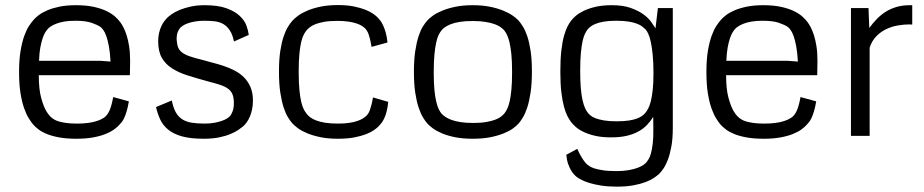

<svg xmlns="http://www.w3.org/2000/svg" viewBox="-20 -525 3572 742"><path d="M293.5 -290H368.7L407.2 -287.1Q405.3 -321.8 400.9 -345.7Q396.5 -369.6 390.9 -385.3Q385.3 -400.9 379.2 -409.2Q373 -417.5 367.7 -421.4Q356.9 -428.7 334 -436.8Q311 -444.8 271.5 -444.8Q246.6 -444.8 228.5 -441.7Q210.4 -438.5 197.8 -433.6Q185.1 -428.7 177 -423.3Q168.9 -418 164.6 -413.1Q160.2 -408.2 154.8 -399.7Q149.4 -391.1 144.5 -376.5Q139.6 -361.8 135.7 -340.8Q131.8 -319.8 130.9 -290ZM478 -133.3Q474.1 -109.9 469.2 -94Q464.4 -78.1 459.5 -68.1Q454.6 -58.1 450 -52.7Q445.3 -47.4 442.4 -43.9Q434.6 -34.7 421.1 -24.9Q407.7 -15.1 387.7 -7.1Q367.7 1 339.8 6.1Q312 11.2 275.4 11.2Q237.3 11.2 209.2 6.1Q181.2 1 161.4 -7.1Q141.6 -15.1 128.9 -24.9Q116.2 -34.7 108.4 -43.5Q101.1 -52.2 91.6 -67.1Q82 -82 73.5 -106Q64.9 -129.9 59.3 -164.3Q53.7 -198.7 53.7 -246.6Q53.7 -294.9 59.6 -329.1Q65.4 -363.3 74 -386.7Q82.5 -410.2 92 -424.6Q101.6 -439 109.4 -447.8Q116.7 -456.5 129.9 -466.6Q143.1 -476.6 162.8 -485.1Q182.6 -493.7 210 -499.3Q237.3 -504.9 273.4 -504.9Q314 -504.9 343.3 -498.3Q372.6 -491.7 392.8 -481.7Q413.1 -471.7 425.5 -460.2Q438 -448.7 445.3 -438.5Q450.7 -431.2 457 -419.2Q463.4 -407.2 469.2 -389.2Q475.1 -371.1 479 -346.2Q482.9 -321.3 482.9 -288.6Q482.9 -286.1 482.7 -278.6Q482.4 -271 482.4 -262.5Q482.4 -253.9 482.2 -245.8Q481.9 -237.8 481.9 -234.4H129.9Q129.9 -180.2 139.2 -146.5Q148.4 -112.8 159.7 -94.2Q172.9 -72.3 189.9 -63Q196.8 -58.6 209 -55.2Q219.2 -52.2 235.8 -49.8Q252.4 -47.4 277.3 -47.4Q301.8 -47.4 319.6 -49.8Q337.4 -52.2 349.6 -55.9Q361.8 -59.6 369.4 -63.2Q377 -66.9 381.3 -69.8Q394.5 -78.6 402.8 -96.9Q411.1 -115.2 417.5 -149.9Z M583 -111.3 644 -136.7Q649.4 -108.9 659.2 -91.3Q668.9 -73.7 684.3 -64Q699.7 -54.2 720.9 -50.8Q742.2 -47.4 771 -47.4Q791 -47.4 807.4 -50.3Q823.7 -53.2 835.9 -57.4Q848.1 -61.5 856 -66.4Q863.8 -71.3 867.7 -75.2Q873 -80.1 878.4 -93.5Q883.8 -106.9 883.8 -126.5Q883.8 -147 878.7 -159.9Q873.5 -172.9 862.1 -181.6Q850.6 -190.4 832.5 -196.5Q814.5 -202.6 789.1 -209Q744.1 -221.2 707.5 -232.7Q670.9 -244.1 645 -260.7Q619.1 -277.3 605.2 -302Q591.3 -326.7 591.3 -365.7Q591.3 -383.3 594.7 -397.7Q598.1 -412.1 603.3 -423.3Q608.4 -434.6 614.5 -442.6Q620.6 -450.7 625.5 -455.6Q631.8 -461.9 644 -470.5Q656.2 -479 674.3 -486.6Q692.4 -494.1 716.6 -499.5Q740.7 -504.9 771 -504.9Q823.2 -504.9 855.7 -492.9Q888.2 -481 906.7 -463.4Q925.3 -445.8 932.4 -426Q939.5 -406.2 941.4 -390.1L884.3 -364.7Q878.4 -392.6 867.4 -408.7Q856.4 -424.8 841.6 -432.9Q826.7 -440.9 808.3 -442.9Q790 -444.8 769 -444.8Q750 -444.8 734.9 -442.1Q719.7 -439.5 708.5 -435.8Q697.3 -432.1 689.9 -427.7Q682.6 -423.3 678.7 -419.9Q673.8 -415.5 668.2 -404.3Q662.6 -393.1 662.6 -373Q663.6 -355 668 -343Q672.4 -331.1 683.3 -322.5Q694.3 -314 713.1 -307.4Q731.9 -300.8 762.2 -293.5Q780.3 -288.1 801.8 -282.7Q823.2 -277.3 845 -270Q866.7 -262.7 887 -252.2Q907.2 -241.7 922.9 -226.1Q938.5 -210.4 948 -188.5Q957.5 -166.5 957.5 -136.2Q957.5 -117.7 954.1 -101.8Q950.7 -85.9 945.3 -73.5Q939.9 -61 933.1 -51.8Q926.3 -42.5 919.4 -36.6Q913.1 -31.2 901.4 -23.2Q889.6 -15.1 871.3 -7.3Q853 0.5 827.1 5.9Q801.3 11.2 767.1 11.2Q716.3 11.2 683.3 2Q650.4 -7.3 630.1 -23.9Q609.9 -40.5 599.4 -62.7Q588.9 -85 583 -111.3Z M1480.5 -131.3Q1478 -108.9 1473.9 -93Q1469.7 -77.1 1464.1 -65.9Q1458.5 -54.7 1452.6 -47.6Q1446.8 -40.5 1441.9 -35.6Q1436 -29.8 1424.6 -21.7Q1413.1 -13.7 1394.3 -6.3Q1375.5 1 1348.9 6.1Q1322.3 11.2 1285.6 11.2Q1247.6 11.2 1218.3 5.1Q1189 -1 1167.2 -10Q1145.5 -19 1131.3 -29.5Q1117.2 -40 1109.4 -48.8Q1101.6 -57.6 1092.5 -72.3Q1083.5 -86.9 1075.9 -110.4Q1068.4 -133.8 1063.2 -167.5Q1058.1 -201.2 1058.1 -248.5Q1058.1 -294.9 1063.2 -328.1Q1068.4 -361.3 1076.2 -384.3Q1084 -407.2 1093 -421.6Q1102.1 -436 1109.9 -444.8Q1117.7 -453.6 1131.8 -464.1Q1146 -474.6 1167.7 -483.9Q1189.5 -493.2 1218.8 -499.3Q1248 -505.4 1286.1 -505.4Q1321.8 -505.4 1347.9 -500Q1374 -494.6 1392.3 -487.3Q1410.6 -480 1421.9 -471.9Q1433.1 -463.9 1439 -458Q1443.8 -453.1 1449.5 -445.8Q1455.1 -438.5 1460.4 -427.2Q1465.8 -416 1470.5 -399.9Q1475.1 -383.8 1477.5 -360.8L1416 -343.8Q1413.1 -361.3 1410.2 -373.3Q1407.2 -385.3 1404.3 -393.1Q1401.4 -400.9 1398.4 -405.5Q1395.5 -410.2 1393.1 -413.1Q1388.2 -418.5 1379.9 -424.1Q1371.6 -429.7 1358.6 -434.1Q1345.7 -438.5 1327.4 -441.4Q1309.1 -444.3 1284.2 -444.3Q1253.9 -444.3 1233.2 -440.7Q1212.4 -437 1198.5 -431.4Q1184.6 -425.8 1176.3 -418.9Q1168 -412.1 1163.1 -405.8Q1158.2 -399.4 1153.1 -389.4Q1147.9 -379.4 1143.8 -361.8Q1139.6 -344.2 1137 -316.7Q1134.3 -289.1 1134.3 -247.6Q1134.3 -204.6 1137.2 -176.3Q1140.1 -147.9 1144.5 -129.9Q1148.9 -111.8 1154.3 -101.8Q1159.7 -91.8 1165 -85.4Q1169.9 -78.6 1178.5 -72Q1187 -65.4 1201.2 -59.8Q1215.3 -54.2 1236.1 -50.8Q1256.8 -47.4 1286.6 -47.4Q1312 -47.4 1330.6 -50.3Q1349.1 -53.2 1362.3 -57.9Q1375.5 -62.5 1383.8 -68.1Q1392.1 -73.7 1397.5 -79.1Q1400.4 -82 1403.3 -86.7Q1406.2 -91.3 1409.2 -99.1Q1412.1 -106.9 1415.3 -118.9Q1418.5 -130.9 1421.4 -148.4Z M1806.6 -443.8Q1777.3 -443.8 1756.6 -440.4Q1735.8 -437 1721.7 -431.4Q1707.5 -425.8 1698.7 -419.2Q1689.9 -412.6 1685.1 -406.2Q1680.2 -399.9 1675 -389.6Q1669.9 -379.4 1665.8 -361.1Q1661.6 -342.8 1658.9 -314.7Q1656.2 -286.6 1656.2 -245.1Q1656.2 -204.6 1658.9 -177.2Q1661.6 -149.9 1666 -131.8Q1670.4 -113.8 1675.5 -103.3Q1680.7 -92.8 1685.5 -86.9Q1690.4 -81.1 1699.5 -74.5Q1708.5 -67.9 1723.1 -62.3Q1737.8 -56.6 1759 -53.2Q1780.3 -49.8 1809.6 -49.8Q1838.4 -49.8 1859.1 -53.5Q1879.9 -57.1 1894 -62.5Q1908.2 -67.9 1916.7 -74.7Q1925.3 -81.5 1930.2 -87.9Q1935.1 -94.2 1940.2 -104.5Q1945.3 -114.7 1949.5 -132.8Q1953.6 -150.9 1956.3 -178.2Q1959 -205.6 1959 -246.1Q1959 -288.6 1956.1 -316.9Q1953.1 -345.2 1948.5 -363.5Q1943.8 -381.8 1938.5 -392.1Q1933.1 -402.3 1928.2 -408.2Q1922.9 -414.1 1914.1 -420.4Q1905.3 -426.8 1890.9 -431.9Q1876.5 -437 1855.7 -440.4Q1835 -443.8 1806.6 -443.8ZM1806.6 -504.9Q1844.7 -504.9 1874.3 -498.8Q1903.8 -492.7 1925.5 -483.6Q1947.3 -474.6 1961.7 -464.4Q1976.1 -454.1 1983.9 -445.8Q1991.7 -437 2000.7 -422.6Q2009.8 -408.2 2017.6 -385.3Q2025.4 -362.3 2030.5 -328.9Q2035.6 -295.4 2035.6 -248.5Q2035.6 -201.7 2030.5 -167.5Q2025.4 -133.3 2017.6 -109.6Q2009.8 -85.9 2000.7 -71Q1991.7 -56.2 1983.9 -47.4Q1976.1 -38.6 1961.9 -28.3Q1947.8 -18.1 1926 -9.3Q1904.3 -0.5 1874.8 5.4Q1845.2 11.2 1806.6 11.2Q1768.6 11.2 1739.3 5.4Q1710 -0.5 1688.5 -9.5Q1667 -18.6 1653.1 -28.8Q1639.2 -39.1 1631.3 -47.9Q1623.5 -56.6 1614.5 -71.5Q1605.5 -86.4 1597.7 -109.9Q1589.8 -133.3 1584.7 -167Q1579.6 -200.7 1579.6 -247.1Q1579.6 -293.9 1584.7 -327.4Q1589.8 -360.8 1597.4 -384.3Q1605 -407.7 1614 -422.1Q1623 -436.5 1630.9 -445.3Q1638.7 -454.1 1652.8 -464.4Q1667 -474.6 1688.7 -483.6Q1710.4 -492.7 1739.5 -498.8Q1768.6 -504.9 1806.6 -504.9Z M2361.3 -444.8Q2333 -444.8 2313.5 -441.4Q2293.9 -438 2281 -432.6Q2268.1 -427.2 2260.7 -420.9Q2253.4 -414.6 2249 -408.7Q2244.6 -402.8 2240 -393.1Q2235.4 -383.3 2231.4 -365.7Q2227.5 -348.1 2224.9 -321Q2222.2 -293.9 2222.2 -252.9Q2222.2 -211.9 2224.6 -184.1Q2227.1 -156.2 2231.2 -138.2Q2235.4 -120.1 2240 -109.6Q2244.6 -99.1 2249 -92.8Q2253.4 -86.4 2260.7 -79.8Q2268.1 -73.2 2281.2 -68.1Q2294.4 -63 2314.2 -59.6Q2334 -56.2 2362.8 -56.2Q2391.6 -56.2 2411.1 -59.3Q2430.7 -62.5 2443.6 -67.6Q2456.5 -72.8 2464.1 -79.1Q2471.7 -85.4 2476.1 -91.3Q2480.5 -97.2 2485.6 -106.9Q2490.7 -116.7 2495.1 -133.8Q2499.5 -150.9 2502.4 -177Q2505.4 -203.1 2505.4 -242.2Q2505.4 -283.2 2502.4 -313Q2499.5 -342.8 2495.1 -362.8Q2490.7 -382.8 2485.4 -394.3Q2480 -405.8 2475.1 -411.1Q2469.7 -416.5 2461.9 -422.6Q2454.1 -428.7 2441.2 -433.6Q2428.2 -438.5 2408.9 -441.7Q2389.6 -444.8 2361.3 -444.8ZM2504.4 -73.2Q2494.1 -56.6 2480.5 -42.2Q2466.8 -27.8 2447.5 -17.1Q2428.2 -6.3 2402.3 -0.2Q2376.5 5.9 2341.3 5.9Q2306.2 5.9 2279.8 -0.2Q2253.4 -6.3 2234.9 -15.4Q2216.3 -24.4 2204.6 -34.9Q2192.9 -45.4 2186.5 -54.2Q2179.7 -63 2172.6 -76.9Q2165.5 -90.8 2159.4 -113.3Q2153.3 -135.7 2149.4 -168.5Q2145.5 -201.2 2145.5 -247.6Q2145.5 -296.4 2149.4 -330.1Q2153.3 -363.8 2159.7 -386.5Q2166 -409.2 2173.1 -422.6Q2180.2 -436 2187 -444.8Q2193.4 -453.6 2205.6 -464.1Q2217.8 -474.6 2236.8 -483.6Q2255.9 -492.7 2282.2 -498.8Q2308.6 -504.9 2344.2 -504.9Q2387.7 -504.9 2417.2 -494.4Q2446.8 -483.9 2466.3 -469.7Q2485.8 -455.6 2496.6 -440.2Q2507.3 -424.8 2513.2 -415.5L2522.5 -493.7H2580.1V-30.3Q2580.1 11.2 2574.5 41.5Q2568.8 71.8 2560.8 92.8Q2552.7 113.8 2543.7 126.7Q2534.7 139.6 2527.8 146.5Q2520.5 153.3 2507.8 162.1Q2495.1 170.9 2475.3 178.5Q2455.6 186 2428 191.2Q2400.4 196.3 2363.8 196.3Q2329.1 196.3 2303.2 192.1Q2277.3 188 2259 182.4Q2240.7 176.8 2229.5 171.1Q2218.3 165.5 2213.4 162.1Q2208.5 159.2 2201.7 152.6Q2194.8 146 2188.2 135.5Q2181.6 125 2176 109.6Q2170.4 94.2 2168.5 73.2L2210.9 50.3Q2220.7 71.8 2228.5 84.2Q2236.3 96.7 2242.2 103.5Q2249 111.8 2254.9 114.7Q2261.7 120.6 2275.9 125.5Q2288.1 129.4 2308.8 132.8Q2329.6 136.2 2363.3 136.2Q2388.7 136.2 2408.2 132.8Q2427.7 129.4 2442.1 124.3Q2456.5 119.1 2465.6 113Q2474.6 106.9 2479 101.1Q2481.9 97.2 2486.6 90.1Q2491.2 83 2495.4 68.6Q2499.5 54.2 2502.4 31.2Q2505.4 8.3 2504.9 -27.3Z M2949.7 -290H3024.9L3063.5 -287.1Q3061.5 -321.8 3057.1 -345.7Q3052.7 -369.6 3047.1 -385.3Q3041.5 -400.9 3035.4 -409.2Q3029.3 -417.5 3023.9 -421.4Q3013.2 -428.7 2990.2 -436.8Q2967.3 -444.8 2927.7 -444.8Q2902.8 -444.8 2884.8 -441.7Q2866.7 -438.5 2854 -433.6Q2841.3 -428.7 2833.3 -423.3Q2825.2 -418 2820.8 -413.1Q2816.4 -408.2 2811 -399.7Q2805.7 -391.1 2800.8 -376.5Q2795.9 -361.8 2792 -340.8Q2788.1 -319.8 2787.1 -290ZM3134.3 -133.3Q3130.4 -109.9 3125.5 -94Q3120.6 -78.1 3115.7 -68.1Q3110.8 -58.1 3106.2 -52.7Q3101.6 -47.4 3098.6 -43.9Q3090.8 -34.7 3077.4 -24.9Q3064 -15.1 3043.9 -7.1Q3023.9 1 2996.1 6.1Q2968.3 11.2 2931.6 11.2Q2893.6 11.2 2865.5 6.1Q2837.4 1 2817.6 -7.1Q2797.9 -15.1 2785.2 -24.9Q2772.5 -34.7 2764.6 -43.5Q2757.3 -52.2 2747.8 -67.1Q2738.3 -82 2729.7 -106Q2721.2 -129.9 2715.6 -164.3Q2710 -198.7 2710 -246.6Q2710 -294.9 2715.8 -329.1Q2721.7 -363.3 2730.2 -386.7Q2738.8 -410.2 2748.3 -424.6Q2757.8 -439 2765.6 -447.8Q2772.9 -456.5 2786.1 -466.6Q2799.3 -476.6 2819.1 -485.1Q2838.9 -493.7 2866.2 -499.3Q2893.6 -504.9 2929.7 -504.9Q2970.2 -504.9 2999.5 -498.3Q3028.8 -491.7 3049.1 -481.7Q3069.3 -471.7 3081.8 -460.2Q3094.2 -448.7 3101.6 -438.5Q3106.9 -431.2 3113.3 -419.2Q3119.6 -407.2 3125.5 -389.2Q3131.3 -371.1 3135.3 -346.2Q3139.2 -321.3 3139.2 -288.6Q3139.2 -286.1 3138.9 -278.6Q3138.7 -271 3138.7 -262.5Q3138.7 -253.9 3138.4 -245.8Q3138.2 -237.8 3138.2 -234.4H2786.1Q2786.1 -180.2 2795.4 -146.5Q2804.7 -112.8 2815.9 -94.2Q2829.1 -72.3 2846.2 -63Q2853 -58.6 2865.2 -55.2Q2875.5 -52.2 2892.1 -49.8Q2908.7 -47.4 2933.6 -47.4Q2958 -47.4 2975.8 -49.8Q2993.7 -52.2 3005.9 -55.9Q3018.1 -59.6 3025.6 -63.2Q3033.2 -66.9 3037.6 -69.8Q3050.8 -78.6 3059.1 -96.9Q3067.4 -115.2 3073.7 -149.9Z M3339.4 -417Q3353 -435.5 3368.7 -451.7Q3384.3 -467.8 3402.8 -479.5Q3421.4 -491.2 3444.3 -498Q3467.3 -504.9 3496.1 -504.9H3505.4V-430.2H3502Q3500.5 -430.2 3498.5 -430.4Q3496.6 -430.7 3494.6 -430.7Q3474.1 -430.7 3450.7 -426.8Q3427.2 -422.9 3405.8 -412.8Q3384.3 -402.8 3366.9 -385.3Q3349.6 -367.7 3340.8 -340.8V0H3268.6V-398.9V-493.7H3336.4Z"/></svg>

Font: Metrophobic
Style: Regular
Weight: 400
Designer: vernon adams
Foundry: vernon adams
Version: Version 1.000